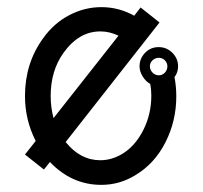

<svg xmlns="http://www.w3.org/2000/svg" viewBox="-20 -517 568 538"><path d="M407.5 -348Q415 -355 425 -355Q435 -355 442 -348Q449 -341 449 -331Q449 -321 442 -313.5Q435 -306 425 -306Q415 -306 407.5 -313.5Q400 -321 400 -331Q400 -341 407.5 -348ZM264 -497Q217 -497 174 -474.5Q131 -452 101 -410Q50 -340 50 -248Q50 -181 80 -122L50 -84L103 -42L120 -63Q181 1 264 1Q315 1 359 -26Q413 -58 443.5 -118Q474 -178 474 -247Q474 -274 469 -301Q479 -314 479 -331Q479 -353 463 -369Q447 -385 424.5 -385Q402 -385 386.5 -369Q371 -353 371 -331Q371 -317 380 -302.5Q389 -288 401 -282Q404 -266 404 -249Q404 -197 381.5 -152.5Q359 -108 323 -86Q293 -68 261 -68Q205 -68 164 -119L427 -454L374 -496L356 -473Q313 -497 264 -497ZM130 -186Q122 -216 122 -248Q122 -319 158 -369Q201 -429 261 -429Q287 -429 312 -417Z"/></svg>

Font: Sakbunderan
Style: Regular
Weight: 400
Version: Version 1.00